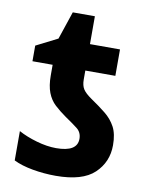

<svg xmlns="http://www.w3.org/2000/svg" viewBox="-78 -719 610 787"><g transform="rotate(10 227.0 -326.0)"><path d="M208 10Q159 10 111.5 1.5Q64 -7 32 -23V-145Q65 -127 108.5 -114.5Q152 -102 190 -102Q278 -102 278 -156Q278 -183 258 -198.5Q238 -214 207 -235Q180 -254 159.5 -273Q139 -292 128 -320.5Q117 -349 117 -392V-436H33V-501L122 -546L161 -662H253V-546H378V-436H253V-399Q253 -374 262.5 -359Q272 -344 298 -326Q332 -303 359.5 -281Q387 -259 402.5 -230Q418 -201 418 -154Q418 -84 368.5 -37Q319 10 208 10Z"/></g></svg>

Font: Noto Sans SemiCondensed
Style: Bold
Weight: 700
Width: 4
Designer: Monotype Design Team
Foundry: Monotype Imaging Inc.
Version: Version 2.013; ttfautohint (v1.8.4.7-5d5b)